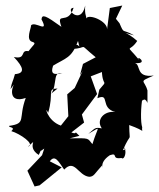

<svg xmlns="http://www.w3.org/2000/svg" viewBox="-20 -595 576 694"><path d="M132 -34 79 22 105 79 123 75 203 10 160 -12C179 -38 192 -10 212 18C250 -22 262 39 302 44C320 44 322 32 349 3C360 23 331 -3 377 -34C409 -45 380 -18 419 -24C432 -11 448 -73 408 -70C431 -52 444 -59 424 -52C457 -127 448 -69 447 -143C512 -120 490 -114 494 -135C488 -152 488 -207 496 -248C489 -209 499 -255 513 -223V-268C502 -308 478 -297 536 -322C469 -313 490 -361 468 -367C523 -363 465 -402 484 -377C431 -442 446 -401 476 -447C437 -482 408 -482 465 -467C420 -493 430 -469 412 -511L399 -527L422 -575L377 -566L367 -489C369 -518 301 -547 291 -528C294 -538 285 -538 288 -575C273 -502 212 -564 246 -567C226 -501 181 -557 202 -498C145 -539 132 -545 130 -525C159 -471 106 -521 92 -503C94 -495 70 -449 99 -443C112 -438 101 -434 83 -410C51 -416 77 -379 30 -389C66 -351 71 -330 34 -327C26 -297 24 -303 18 -273L37 -298C19 -281 9 -219 73 -241C45 -165 77 -149 13 -140C10 -133 38 -137 21 -121C52 -112 109 -73 81 -65C125 -103 71 -66 120 -35C141 -75 104 -31 140 -58ZM168 -259 146 -239C198 -269 162 -340 205 -330C194 -332 147 -309 180 -376C219 -403 169 -415 169 -356C218 -386 239 -384 262 -447C273 -397 266 -459 238 -418C306 -420 256 -445 326 -388L280 -364L269 -323L279 -339L250 -277L223 -254L227 -175L200 -141C148 -159 140 -220 154 -187C176 -260 148 -274 188 -275ZM267 -104C236 -135 279 -93 210 -129L226 -107L284 -152L276 -181L331 -255L308 -319C330 -328 354 -336 376 -346C326 -375 330 -328 348 -354C347 -271 375 -314 339 -271L332 -240C379 -260 340 -205 397 -190C357 -196 326 -162 348 -131C322 -136 324 -131 299 -111C350 -140 334 -140 314 -74C295 -96 307 -96 232 -95Z"/></svg>

Font: Asimov Aggro
Style: Condensed
Weight: 500
Designer: Google
Version: Version 2.000980; 2014